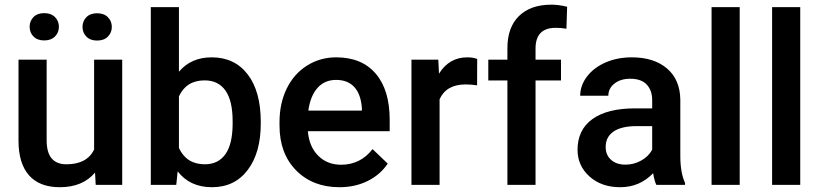

<svg xmlns="http://www.w3.org/2000/svg" viewBox="-20 -780 3464 810"><path d="M58.1 0ZM380.9 -51.8Q328.6 9.8 232.4 9.8Q146.5 9.8 102.3 -40.5Q58.1 -90.8 58.1 -186V-528.3H176.8V-187.5Q176.8 -86.9 260.3 -86.9Q346.7 -86.9 377 -148.9V-528.3H495.6V0H383.8ZM105 -667Q105 -691.4 121.3 -708Q137.7 -724.6 166.5 -724.6Q195.3 -724.6 211.9 -708Q228.5 -691.4 228.5 -667Q228.5 -642.6 211.9 -626Q195.3 -609.4 166.5 -609.4Q137.7 -609.4 121.3 -626Q105 -642.6 105 -667ZM328.1 -666.5Q328.1 -690.9 344.5 -707.5Q360.8 -724.1 389.6 -724.1Q418.5 -724.1 435.1 -707.5Q451.7 -690.9 451.7 -666.5Q451.7 -642.1 435.1 -625.5Q418.5 -608.9 389.6 -608.9Q360.8 -608.9 344.5 -625.5Q328.1 -642.1 328.1 -666.5Z M1080.1 -258.8Q1080.1 -135.7 1025.1 -63Q970.2 9.8 874 9.8Q781.2 9.8 729.5 -57.1L723.6 0H616.2V-750H734.9V-477.5Q786.1 -538.1 873 -538.1Q969.7 -538.1 1024.9 -466.3Q1080.1 -394.5 1080.1 -265.6ZM961.4 -269Q961.4 -355 931.2 -397.9Q900.9 -440.9 843.3 -440.9Q766.1 -440.9 734.9 -373.5V-155.8Q766.6 -86.9 844.2 -86.9Q899.9 -86.9 930.2 -128.4Q960.4 -169.9 961.4 -253.9Z M1412.1 9.8Q1299.3 9.8 1229.2 -61.3Q1159.2 -132.3 1159.2 -250.5V-265.1Q1159.2 -344.2 1189.7 -406.5Q1220.2 -468.8 1275.4 -503.4Q1330.6 -538.1 1398.4 -538.1Q1506.3 -538.1 1565.2 -469.2Q1624 -400.4 1624 -274.4V-226.6H1278.8Q1284.2 -161.1 1322.5 -123Q1360.8 -85 1418.9 -85Q1500.5 -85 1551.8 -150.9L1615.7 -89.8Q1584 -42.5 1531 -16.4Q1478 9.8 1412.1 9.8ZM1397.9 -442.9Q1349.1 -442.9 1319.1 -408.7Q1289.1 -374.5 1280.8 -313.5H1506.8V-322.3Q1502.9 -381.8 1475.1 -412.4Q1447.3 -442.9 1397.9 -442.9Z M1992.7 -419.9Q1969.2 -423.8 1944.3 -423.8Q1862.8 -423.8 1834.5 -361.3V0H1715.8V-528.3H1829.1L1832 -469.2Q1875 -538.1 1951.2 -538.1Q1976.6 -538.1 1993.2 -531.2Z M2120.6 0V-440.4H2040V-528.3H2120.6V-576.7Q2120.6 -664.6 2169.4 -712.4Q2218.3 -760.3 2306.2 -760.3Q2337.4 -760.3 2372.6 -751.5L2369.6 -658.7Q2350.1 -662.6 2324.2 -662.6Q2239.3 -662.6 2239.3 -575.2V-528.3H2346.7V-440.4H2239.3V0Z M2749 0Q2741.2 -15.1 2735.4 -49.3Q2678.7 9.8 2596.7 9.8Q2517.1 9.8 2466.8 -35.6Q2416.5 -81.1 2416.5 -147.9Q2416.5 -232.4 2479.2 -277.6Q2542 -322.8 2658.7 -322.8H2731.4V-357.4Q2731.4 -398.4 2708.5 -423.1Q2685.5 -447.8 2638.7 -447.8Q2598.1 -447.8 2572.3 -427.5Q2546.4 -407.2 2546.4 -376H2427.7Q2427.7 -419.4 2456.5 -457.3Q2485.4 -495.1 2534.9 -516.6Q2584.5 -538.1 2645.5 -538.1Q2738.3 -538.1 2793.5 -491.5Q2848.6 -444.8 2850.1 -360.4V-122.1Q2850.1 -50.8 2870.1 -8.3V0ZM2618.7 -85.4Q2653.8 -85.4 2684.8 -102.5Q2715.8 -119.6 2731.4 -148.4V-248H2667.5Q2601.6 -248 2568.4 -225.1Q2535.2 -202.1 2535.2 -160.2Q2535.2 -126 2557.9 -105.7Q2580.6 -85.4 2618.7 -85.4Z M3100.6 0H2981.9V-750H3100.6Z M3356 0H3237.3V-750H3356Z"/></svg>

Font: Roboto Medium
Style: Regular
Weight: 500
Designer: Google
Version: Version 2.134; 2016; ttfautohint (v1.6)